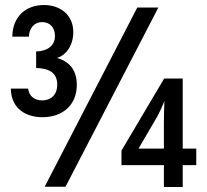

<svg xmlns="http://www.w3.org/2000/svg" viewBox="-20 -744 826 765"><path d="M149 -277C228 -277 286 -324 286 -406C286 -466 255 -500 207 -513C246 -525 272 -566 272 -616C272 -685 220 -724 155 -724C85 -724 30 -680 29 -598H95C97 -634 118 -656 148 -656C179 -656 199 -634 199 -601C199 -558 164 -540 124 -539V-473C174 -472 208 -455 208 -407C208 -365 182 -344 148 -344C117 -344 96 -361 92 -391H23C25 -305 90 -277 149 -277ZM158 0H241L611 -714H527ZM633 1H708V-86H762V-152H708V-431H634L464 -144V-86H633ZM532 -152 605 -277C615 -294 629 -326 635 -341C634 -315 633 -285 633 -252V-152Z"/></svg>

Font: Kathrein 67 Medium Condensed
Style: Regular
Weight: 500
Width: 3
Designer: Lazydogs Typefoundry, based on Open Sans by Ascender Corporation
Foundry: Lazydogs Typefoundry
Version: Version 1.003;PS 001.003;hotconv 1.0.88;makeotf.lib2.5.64775